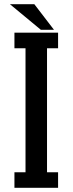

<svg xmlns="http://www.w3.org/2000/svg" viewBox="-20 -895 350 915"><path d="M204.1 -665V-74.2H256.8V0H48.8V-74.2H101.6V-665H48.8V-739.3H256.8V-665ZM27.3 -875H143.6L237.3 -752.9H174.8Z"/></svg>

Font: RobotoJAA
Style: Medium
Weight: 500
Version: Version 2.05; 2016-11-05